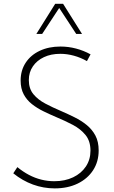

<svg xmlns="http://www.w3.org/2000/svg" viewBox="-20 -997 611 1031"><path d="M51.3 -66.4 73.2 -99.6Q103.5 -74.7 135.5 -57.9Q167.5 -41 201.7 -32.5Q235.8 -23.9 271.5 -23.9Q328.6 -23.9 372.6 -44.9Q416.5 -65.9 441.2 -103Q465.8 -140.1 465.8 -188Q465.8 -239.3 439.5 -271.7Q413.1 -304.2 371.6 -326.2Q330.1 -348.1 284.2 -367.2Q248.5 -382.3 213.9 -399.2Q179.2 -416 151.4 -438Q123.5 -460 107.2 -490.7Q90.8 -521.5 90.8 -564.5Q90.8 -618.7 117.7 -659.9Q144.5 -701.2 193.1 -724.1Q241.7 -747.1 304.7 -747.1Q347.2 -747.1 388.2 -736.3Q429.2 -725.6 466.3 -705.1L446.8 -668.9Q413.1 -688 376.5 -698Q339.8 -708 303.7 -708Q253.9 -708 216.1 -690.2Q178.2 -672.4 156.5 -640.6Q134.8 -608.9 134.8 -566.9Q134.8 -521 159.4 -491.2Q184.1 -461.4 223.4 -440.7Q262.7 -419.9 306.6 -401.4Q343.8 -385.3 379.9 -367.4Q416 -349.6 445.3 -325.9Q474.6 -302.2 492.2 -269.3Q509.8 -236.3 509.8 -189Q509.8 -128.9 480 -83Q450.2 -37.1 397 -11.2Q343.8 14.6 273.9 14.6Q213.4 14.6 156.7 -6.1Q100.1 -26.9 51.3 -66.4ZM420.4 -814.9H389.2L297.9 -954.1L206.5 -814.9H175.3L276.4 -976.6H318.8Z"/></svg>

Font: Kumbh Sans ExtraLight
Style: Regular
Weight: 250
Version: Version 1.005